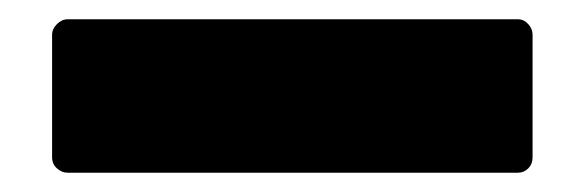

<svg xmlns="http://www.w3.org/2000/svg" viewBox="-20 22 607 199"><path d="M50 201Q44 201 39 196.5Q34 192 34 185V58Q34 52 39 47Q44 42 50 42H517Q523 42 527.5 47Q532 52 532 58V185Q532 192 527.5 196.5Q523 201 517 201Z"/></svg>

Font: LINE Seed Sans TH App ExtraBold
Style: Regular
Weight: 800
Designer: Dalton Maag Ltd | Thai characters by Cadson Demak Co.,Ltd.
Foundry: Dalton Maag Ltd
Version: Version 1.003